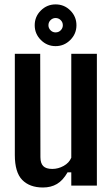

<svg xmlns="http://www.w3.org/2000/svg" viewBox="-20 -845 512 874"><path d="M175.5 8.5Q115 8.5 81.2 -26Q47.5 -60.5 47.5 -139.5V-600H163L164 -129.5Q164 -102 176.8 -89Q189.5 -76 218 -76Q245 -76 269.8 -89.8Q294.5 -103.5 304.5 -127V-600H421V0H304.5V-60.5H287.5Q266.5 -23.5 239.2 -7.5Q212 8.5 175.5 8.5ZM233 -635Q194 -635 166 -663Q138 -691 138 -730Q138 -769.5 166 -797.2Q194 -825 233 -825Q272.5 -825 300.2 -797.2Q328 -769.5 328 -730Q328 -691 300 -663Q272 -635 233 -635ZM233 -697.5Q247 -697.5 256.5 -707.2Q266 -717 266 -730Q266 -744 256.2 -753.5Q246.5 -763 233 -763Q220 -763 210.2 -753.5Q200.5 -744 200.5 -730Q200.5 -717 210 -707.2Q219.5 -697.5 233 -697.5Z"/></svg>

Font: Big Shoulders Text Thin
Style: Bold
Weight: 700
Version: Version 2.002